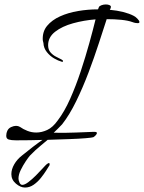

<svg xmlns="http://www.w3.org/2000/svg" viewBox="-20 -621 646 862"><path d="M52 9Q31 9 19.5 5.5Q8 2 8 -11Q8 -16 9 -21.5Q10 -27 13 -34Q18 -45 30 -50.5Q42 -56 52 -56Q62 -56 70 -51Q84 -41 103 -33.5Q122 -26 143 -26Q167 -26 192 -37.5Q217 -49 239 -80Q269 -119 295 -177.5Q321 -236 342.5 -301Q364 -366 381 -427.5Q398 -489 409 -534Q357 -530 308 -516.5Q259 -503 227.5 -478.5Q196 -454 196 -418Q196 -398 207 -385.5Q218 -373 232.5 -366Q247 -359 256 -354Q263 -350 263 -347Q263 -341 254 -345Q242 -348 223.5 -358.5Q205 -369 190.5 -387Q176 -405 175 -428Q175 -430 173.5 -434Q172 -438 172 -441Q170 -479 191.5 -505Q213 -531 249.5 -547.5Q286 -564 330.5 -571.5Q375 -579 420 -579L424 -589Q426 -594 435.5 -597.5Q445 -601 455 -601Q465 -601 471.5 -598Q478 -595 478 -590Q478 -585 473 -577Q506 -574 533.5 -567Q561 -560 580 -550Q587 -547 596.5 -537.5Q606 -528 606 -522Q606 -517 598 -517Q594 -517 588 -518Q582 -519 574 -522Q555 -529 524.5 -532Q494 -535 459 -535Q444 -489 423.5 -426Q403 -363 377.5 -295.5Q352 -228 322 -166.5Q292 -105 259 -63Q249 -53 239.5 -43Q230 -33 221 -25Q276 -24 321.5 -26Q367 -28 398 -29H404Q415 -29 415 -24Q415 -19 409 -13Q403 -7 399 -5Q394 -3 364.5 -0.5Q335 2 291.5 3.5Q248 5 201 6.5Q154 8 114 8.5Q74 9 52 9ZM92 221Q72 221 51.5 203.5Q31 186 31 161Q31 139 44 116.5Q57 94 79 77Q102 58 127.5 38.5Q153 19 173 5.5Q193 -8 200 -8Q209 -8 209 -5L207 -4Q192 9 165.5 30.5Q139 52 114 78Q107 86 95 104Q83 122 73 142.5Q63 163 63 181Q63 188 67.5 198.5Q72 209 80 209Q91 209 107.5 196.5Q124 184 141 167Q158 150 171.5 135Q185 120 190 116Q197 111 199 111Q203 111 203 115Q203 116 202.5 119.5Q202 123 199 126Q196 131 186.5 146Q177 161 163 178.5Q149 196 131 208.5Q113 221 92 221Z"/></svg>

Font: Allura
Style: Regular
Weight: 400
Designer: Robert E. Leuschke
Foundry: Robert E. Leuschke
Version: Version 1.110